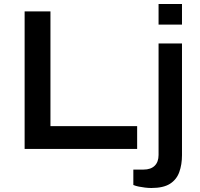

<svg xmlns="http://www.w3.org/2000/svg" viewBox="-20 -744 1001 959"><path d="M103 0V-687H232V-114H665V0ZM772 -621V-724H889V-621ZM736 195Q721 195 704.5 193Q688 191 673 188Q658 185 646 180V103H697Q733 103 752.5 84Q772 65 772 30V-527H889V31Q889 78 875.5 115.5Q862 153 829 174Q796 195 736 195Z"/></svg>

Font: Archivo Expanded Medium
Style: Regular
Weight: 500
Width: 7
Designer: Hector Gatti
Foundry: Omnibus-Type
Version: Version 2.001